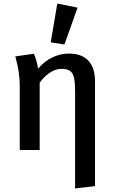

<svg xmlns="http://www.w3.org/2000/svg" viewBox="-20 -843 640 1079"><path d="M514 -385V203L402 216V-329Q402 -378 396.5 -404.5Q391 -431 374.5 -443.5Q358 -456 326 -456Q291 -456 258.5 -433.5Q226 -411 203 -378V0H91V-365Q91 -437 66 -526L170 -541Q177 -528 184 -503.5Q191 -479 194 -457Q228 -498 273.5 -520Q319 -542 366 -542Q440 -542 477 -501.5Q514 -461 514 -385ZM416 -800 342 -593 265 -605 302 -823Z"/></svg>

Font: Fira Mono Medium
Style: Regular
Weight: 500
Designer: Carrois Corporate & Edenspiekermann AG
Foundry: Carrois Corporate GbR & Edenspiekermann AG
Version: Version 3.206